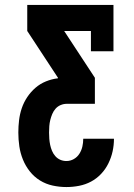

<svg xmlns="http://www.w3.org/2000/svg" viewBox="-20 -540 540 775"><path d="M248 215Q220 215 192.5 209Q165 203 141.5 188.5Q118 174 100.5 152Q83 130 72.5 104Q62 78 58 50.5Q54 23 54 -5Q54 -30 57 -55Q60 -80 68 -103.5Q76 -127 90 -148Q104 -169 123 -185.5Q142 -202 165.5 -211.5Q189 -221 214 -224V-226L90 -415V-520H438V-333H347V-415H239L363 -226V-121H250Q237 -121 225 -116Q213 -111 204.5 -101.5Q196 -92 191 -80Q186 -68 183 -56Q180 -44 179 -31Q178 -18 178 -5Q178 8 179 20.5Q180 33 182.5 45Q185 57 190 69Q195 81 203.5 90.5Q212 100 223.5 105Q235 110 248 110Q264 110 278 102Q292 94 300.5 80.5Q309 67 312.5 51.5Q316 36 316 20H440Q440 46 434.5 71Q429 96 417.5 119.5Q406 143 388 162Q370 181 347.5 193Q325 205 299.5 210Q274 215 248 215Z"/></svg>

Font: Iosevka Curly Slab Extrabold
Style: Regular
Weight: 800
Monospace: yes
Designer: Belleve Invis
Foundry: Belleve Invis
Version: Version 22.1.2; ttfautohint (v1.8.4)